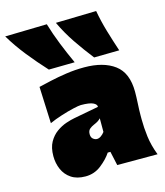

<svg xmlns="http://www.w3.org/2000/svg" viewBox="-179 -864 828 966"><g transform="rotate(-15 235.5 -381.0)"><path d="M147 14Q102 14 73 -5.5Q44 -25 30 -57Q16 -89 16 -126Q16 -170.5 32.2 -199.2Q48.5 -228 73 -245.5Q97.5 -263 123.5 -271.8Q149.5 -280.5 169 -284L297 -308Q298 -321 279.2 -330Q260.5 -339 216 -339Q205 -339 175.5 -332.2Q146 -325.5 110.8 -314.2Q75.5 -303 47 -290L39 -481Q64.5 -487 103 -495.8Q141.5 -504.5 187.2 -511.2Q233 -518 281 -518Q381 -518 439 -474.8Q497 -431.5 497 -333Q497 -307 495 -271.5Q493 -236 493 -212V-190Q493 -147.5 499 -99.8Q505 -52 525 0H315L299 -73H285Q265 -42.5 229 -14.2Q193 14 147 14ZM251 -153Q261.5 -153 272.2 -160.5Q283 -168 291 -179V-250Q285 -243.5 277.2 -238.2Q269.5 -233 253 -226Q242 -221.5 231.5 -212.8Q221 -204 221 -186Q221 -169 230.8 -161Q240.5 -153 251 -153ZM107 -553Q59 -605 15.5 -659.5Q-28 -714 -62 -771L156 -776Q172.5 -720.5 194.5 -665.5Q216.5 -610.5 242 -555ZM343 -553Q302 -605 265.2 -659.5Q228.5 -714 202 -771L413 -776Q423 -720.5 439.2 -665.5Q455.5 -610.5 474 -555Z"/></g></svg>

Font: Commissioner Flair Black
Style: Regular
Weight: 900
Designer: Kostas Bartsokas
Foundry: Kostas Bartsokas
Version: Version 1.000; ttfautohint (v1.8.3)